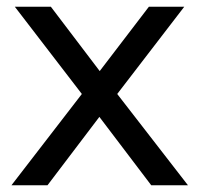

<svg xmlns="http://www.w3.org/2000/svg" viewBox="-20 -550 592 570"><path d="M14 0 223 -271 24 -530H131L276 -339L422 -530H527L328 -271L538 0H429L275 -203L121 0Z"/></svg>

Font: Montserrat Z Med
Style: Regular
Weight: 500
Designer: Julieta Ulanovsky
Foundry: Julieta Ulanovsky
Version: Version 8.000